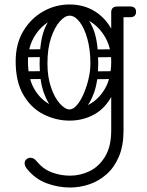

<svg xmlns="http://www.w3.org/2000/svg" viewBox="-20 -529 658 858"><path d="M293 309Q240 309 188.5 290Q137 271 100 225Q90 212 90 200Q90 189 99 182Q107 176 116 176Q132 176 144 192Q173 227 212 241.5Q251 256 293 256Q339 256 381 235.5Q423 215 450 170Q477 125 477 54V-474Q477 -500 505 -500Q532 -500 532 -474V54Q532 122 511.5 170.5Q491 219 456.5 249.5Q422 280 379.5 294.5Q337 309 293 309ZM291 10Q231 10 175.5 -17.5Q120 -45 85 -104Q50 -163 50 -255Q50 -333 84 -390Q118 -447 173 -478Q228 -509 291 -509Q355 -509 404.5 -478Q454 -447 483 -390Q512 -333 512 -255Q512 -163 481.5 -104Q451 -45 401 -17.5Q351 10 291 10ZM291 -40Q337 -40 379.5 -63Q422 -86 449.5 -133.5Q477 -181 477 -254Q477 -316 450.5 -362Q424 -408 382 -433.5Q340 -459 291 -459Q243 -459 200.5 -433.5Q158 -408 131.5 -362Q105 -316 105 -254Q105 -181 132 -133.5Q159 -86 202 -63Q245 -40 291 -40ZM478 -476Q478 -481 481 -486Q484 -491 488 -495Q490 -497 495.5 -498.5Q501 -500 512 -500H563Q575 -500 582 -493Q588 -488 588 -476Q588 -465 582 -459Q575 -452 563 -452H512Q491 -452 487 -459Q480 -463 478 -476ZM385 -193Q387 -210 402 -210L496 -211Q514 -209 514 -193Q514 -174 498 -176L403 -175Q396 -175 390.5 -179.5Q385 -184 385 -193ZM392 -291Q394 -308 409 -308L503 -309Q521 -307 521 -291Q521 -272 505 -274L410 -273Q403 -273 397.5 -277.5Q392 -282 392 -291ZM59 -193Q61 -212 76 -210L170 -211Q188 -209 188 -193Q188 -174 172 -176L77 -175Q70 -175 64.5 -179.5Q59 -184 59 -193ZM59 -291Q61 -310 76 -308L170 -309Q188 -307 188 -291Q188 -272 172 -274L77 -273Q70 -273 64.5 -277.5Q59 -282 59 -291ZM288 -6Q254 -8 224 -35.5Q194 -63 175.5 -115.5Q157 -168 157 -244Q157 -337 175.5 -389.5Q194 -442 224 -463.5Q254 -485 288 -485L291 -459Q270 -459 247 -433Q224 -407 208 -359.5Q192 -312 192 -245Q192 -185 208 -138.5Q224 -92 247.5 -66Q271 -40 291 -40ZM288 -6 291 -40Q307 -40 323.5 -59Q340 -78 353.5 -109Q367 -140 375.5 -176Q384 -212 384 -245Q384 -307 370.5 -355.5Q357 -404 335.5 -431.5Q314 -459 291 -459L288 -485Q322 -485 352 -463.5Q382 -442 400.5 -389.5Q419 -337 419 -244Q419 -168 400.5 -115.5Q382 -63 352 -35.5Q322 -8 288 -6Z"/></svg>

Font: Agu Display
Style: Regular
Weight: 400
Designer: Oluwaseun Badejo
Version: Version 1.103